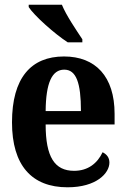

<svg xmlns="http://www.w3.org/2000/svg" viewBox="-20 -786 533 816"><path d="M268 -606H330V-619C305 -657 261 -721 243 -766H102V-756C124 -721 212 -642 268 -606ZM267 10C390 10 445 -50 445 -95C445 -116 434 -130 416 -139C394 -92 354 -60 295 -60C212 -60 174 -119 174 -257H467V-302C467 -461 386 -546 252 -546C112 -546 31 -455 31 -266C31 -83 115 10 267 10ZM324 -314H174C175 -434 201 -490 253 -490C304 -490 324 -434 324 -314Z"/></svg>

Font: Noto Serif Condensed
Style: Bold
Weight: 700
Width: 3
Designer: Monotype Design Team
Foundry: Monotype Imaging Inc.
Version: Version 2.015